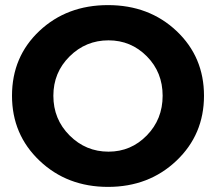

<svg xmlns="http://www.w3.org/2000/svg" viewBox="-20 -725 846 752"><path d="M27 -350Q27 -503 134.5 -604Q242 -705 403 -705Q564 -705 671.5 -603.5Q779 -502 779 -350Q779 -198 671 -95.5Q563 7 403 7Q243 7 135 -95.5Q27 -198 27 -350ZM189 -350Q189 -258 252.5 -194.5Q316 -131 405 -131Q493 -131 555 -194.5Q617 -258 617 -350Q617 -442 555 -504.5Q493 -567 405 -567Q316 -567 252.5 -504Q189 -441 189 -350Z"/></svg>

Font: Trueno
Style: SBd
Weight: 600
Designer: Julieta Ulanovsky
Foundry: Julieta Ulanovsky
Version: Version 3.001b